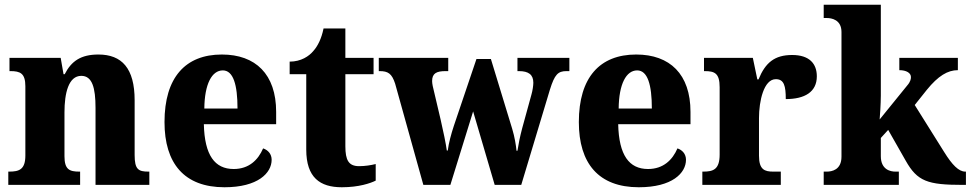

<svg xmlns="http://www.w3.org/2000/svg" viewBox="-20 -780 4096 810"><path d="M15 0H318V-56H314C273 -56 252 -65 252 -121V-306C252 -387 269 -460 323 -460C369 -460 383 -410 383 -325V0H610V-56H606C564 -56 548 -65 548 -126V-357C548 -492 494 -550 395 -550C321 -550 281 -522 253 -467H248L236 -536H20V-480H24C65 -480 87 -471 87 -416V-124C87 -65 61 -56 19 -56H15Z M927 10C1068 10 1126 -50 1126 -106C1126 -130 1111 -147 1090 -154C1069 -105 1030 -67 966 -67C886 -67 843 -125 840 -256H1145V-308C1145 -467 1058 -550 916 -550C762 -550 674 -453 674 -265C674 -91 757 10 927 10ZM982 -322H842C843 -426 874 -483 920 -483C964 -483 982 -423 982 -322Z M1422 10C1494 10 1543 -7 1565 -18V-88C1545 -83 1520 -79 1495 -79C1451 -79 1437 -104 1437 -163V-467H1556V-536H1437V-660H1345C1336 -616 1320 -585 1302 -565C1284 -543 1250 -520 1202 -520V-467H1272V-149C1272 -31 1330 10 1422 10Z M1647 -427 1766 0H1880L1976 -310L2067 0H2179L2300 -402C2320 -466 2334 -480 2370 -480H2382V-536H2163V-480H2169C2210 -480 2230 -465 2230 -431C2230 -420 2227 -398 2222 -381L2183 -239C2173 -201 2168 -175 2163 -144H2159C2157 -167 2151 -203 2141 -236L2051 -531H1990L1895 -250C1883 -214 1873 -176 1869 -145H1865C1861 -175 1850 -227 1839 -275L1811 -394C1807 -409 1803 -427 1803 -438C1803 -471 1822 -480 1860 -480H1871V-536H1578V-480H1581C1617 -480 1633 -470 1647 -427Z M2675 10C2816 10 2874 -50 2874 -106C2874 -130 2859 -147 2838 -154C2817 -105 2778 -67 2714 -67C2634 -67 2591 -125 2588 -256H2893V-308C2893 -467 2806 -550 2664 -550C2510 -550 2422 -453 2422 -265C2422 -91 2505 10 2675 10ZM2730 -322H2590C2591 -426 2622 -483 2668 -483C2712 -483 2730 -423 2730 -322Z M2943 0H3274V-56H3242C3206 -56 3182 -64 3182 -123V-282C3182 -353 3202 -446 3253 -446C3288 -446 3295 -417 3295 -362C3375 -362 3426 -392 3426 -458C3426 -511 3395 -548 3322 -548C3248 -548 3209 -516 3180 -445H3175L3156 -536H2950V-480H2953C2995 -480 3016 -471 3016 -412V-128C3016 -65 2989 -56 2947 -56H2943Z M3455 0H3772V-56H3757C3737 -56 3696 -64 3696 -121V-198L3727 -232L3801 -102C3850 -15 3893 0 4042 0H4055V-56H4052C4025 -56 3997 -84 3963 -139L3839 -337L3890 -401C3938 -460 3978 -484 4021 -484V-536H3774V-484C3804 -484 3823 -472 3823 -455C3823 -448 3822 -436 3807 -419L3691 -276C3692 -286 3696 -342 3696 -377V-760H3455V-704H3468C3488 -704 3530 -697 3530 -645V-119C3530 -63 3489 -56 3468 -56H3455Z"/></svg>

Font: Noto Serif Tamil SemiCondensed ExtraBold
Style: Regular
Weight: 800
Width: 4
Designer: Indian Type Foundry, Tom Grace, and the Monotype Design Team
Foundry: Monotype Imaging Inc.
Version: Version 2.004